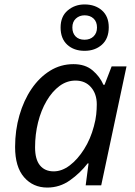

<svg xmlns="http://www.w3.org/2000/svg" viewBox="-20 -835 608 865"><path d="M193 10Q129 10 88.5 -36.5Q48 -83 48 -173Q48 -248 67.5 -315.5Q87 -383 122 -434.5Q157 -486 205 -516Q253 -546 311 -546Q364 -546 397 -518Q430 -490 446 -453H451L483 -536H550L436 0H366L379 -99H375Q341 -55 295 -22.5Q249 10 193 10ZM222 -63Q259 -63 294.5 -90Q330 -117 359 -163Q388 -209 403 -266Q411 -295 413.5 -319.5Q416 -344 416 -365Q416 -412 390 -442Q364 -472 320 -472Q281 -472 248 -447.5Q215 -423 190 -380.5Q165 -338 151.5 -284Q138 -230 138 -171Q138 -117 160 -90Q182 -63 222 -63ZM361 -606Q313 -606 283 -633.5Q253 -661 253 -711Q253 -761 285 -788Q317 -815 361 -815Q409 -815 439.5 -788Q470 -761 470 -712Q470 -661 439 -633.5Q408 -606 361 -606ZM361 -656Q386 -656 401.5 -671Q417 -686 417 -711Q417 -737 401.5 -751.5Q386 -766 361 -766Q338 -766 322 -751.5Q306 -737 306 -711Q306 -686 320.5 -671Q335 -656 361 -656Z"/></svg>

Font: Noto Sans
Style: Italic
Weight: 400
Italic angle: -12°
Designer: Monotype Design Team
Foundry: Monotype Imaging Inc.
Version: Version 2.013; ttfautohint (v1.8.4.7-5d5b)